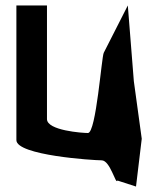

<svg xmlns="http://www.w3.org/2000/svg" viewBox="-20 -581 576 703"><path d="M40 -68C40 -12 322 6 352 6C384 6 404 98 410 80L478 102L499 -73L470 -284L448 -561L360 -388C352 -375 332 -94 302 -94C282 -94 152 -103 152 -145V-561H40Z"/></svg>

Font: Crazy Punk
Style: Regular
Weight: 400
Version: Version 1